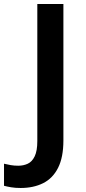

<svg xmlns="http://www.w3.org/2000/svg" viewBox="-95 -734 427 957"><path d="M8 203Q-19 203 -39.5 199.5Q-60 196 -75 192V82Q-59 86 -41.5 89Q-24 92 -4 92Q22 92 43.5 82Q65 72 78 45Q91 18 91 -31V-714H221V-34Q221 50 194.5 102.5Q168 155 120 179Q72 203 8 203Z"/></svg>

Font: Noto Sans NKo Unjoined SemiBold
Style: Regular
Weight: 600
Designer: Monotype Design Team
Foundry: Monotype Imaging Inc.
Version: Version 2.004